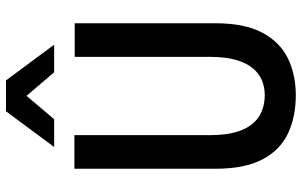

<svg xmlns="http://www.w3.org/2000/svg" viewBox="-203 -793 1006 640"><g transform="rotate(-90 300.0 -473.0)"><path d="M302.5 10Q230 10 174.8 -16.2Q119.5 -42.5 88.5 -101.5Q57.5 -160.5 57.5 -258V-728H169.5V-277Q169.5 -225.5 179.5 -190.2Q189.5 -155 207.8 -133.8Q226 -112.5 250.2 -103Q274.5 -93.5 303 -93.5Q329.5 -93.5 352.5 -103Q375.5 -112.5 393 -133.8Q410.5 -155 420.5 -190.2Q430.5 -225.5 430.5 -277V-727H542.5V-258Q542.5 -160.5 511 -101.5Q479.5 -42.5 425.2 -16.2Q371 10 302.5 10ZM130 -795.5 249 -956H352L471 -795.5H379L300.5 -887.5L222.5 -795.5Z"/></g></svg>

Font: Spline Sans Mono Medium
Style: Regular
Weight: 500
Monospace: yes
Version: Version 1.004